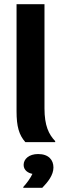

<svg xmlns="http://www.w3.org/2000/svg" viewBox="-20 -687 302 928"><path d="M102.5 0H246.7V-5C215.8 -37.5 195 -79.2 195 -163.3V-666.7H60V-149.2C60 -75.8 71.7 -35 102.5 0ZM92.5 220.8H184.2C211.7 192.5 238.3 159.2 238.3 122.5C238.3 86.7 215.8 57.5 164.2 57.5C120 57.5 94.2 81.7 94.2 110C94.2 137.5 118.3 150 136.7 153.3C128.3 172.5 108.3 200 92.5 216.7Z"/></svg>

Font: Familjen Grotesk GF
Style: Bold
Weight: 700
Designer: Anders Wikstroem, Jonas Baeckman, Matilda Gysing, Kristian Moeller
Foundry: Familjen STHLM AB
Version: Version 2.000; Beta; Release 4; Build 6